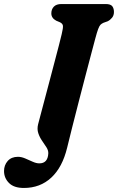

<svg xmlns="http://www.w3.org/2000/svg" viewBox="-115 -720 585 952"><path d="M357.5 -529Q351.5 -506.5 338.5 -457.5Q325.5 -408.5 308.8 -344.5Q292 -280.5 274.8 -213.5Q257.5 -146.5 242.5 -87Q227.5 -27.5 218 12Q194.5 109.5 139.2 160.8Q84 212 3.5 212Q-46 212 -70.5 187.2Q-95 162.5 -95 128Q-95 99 -76.8 78.2Q-58.5 57.5 -26 57.5Q-9 57.5 9.8 65.5Q28.5 73.5 46.8 81.8Q65 90 80 90Q122 90 124.5 40.5Q125 25.5 115.2 10.2Q105.5 -5 93.5 -22.2Q81.5 -39.5 74.8 -59.8Q68 -80 74 -104Q77 -116 85.5 -147.8Q94 -179.5 105.5 -223.2Q117 -267 130 -315.8Q143 -364.5 155 -410.8Q167 -457 176.8 -494Q186.5 -531 191 -551Q198.5 -582 197 -592.5Q195.5 -603 182.5 -609.5L163.5 -617.5Q139.5 -630.5 139.5 -653.5Q139.5 -674 152 -687Q164.5 -700 189.5 -700H408.5Q433.5 -700 441.8 -689Q450 -678 450 -660.5Q450 -643.5 440.5 -632Q431 -620.5 419 -614.5L398 -607Q389 -603 383.2 -597.2Q377.5 -591.5 371.8 -576.2Q366 -561 357.5 -529Z"/></svg>

Font: Fraunces 144pt SuperSoft
Style: Bold Italic
Weight: 700
Italic angle: -16°
Version: Version 1.000;[0bf87f6ff]